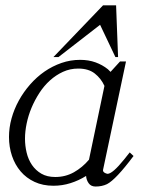

<svg xmlns="http://www.w3.org/2000/svg" viewBox="-20 -680 529 709"><path d="M365.7 -362.8Q353 -390.6 329.8 -408.7Q306.6 -426.8 269 -426.8Q238.8 -426.8 212.6 -414.8Q186.5 -402.8 164.6 -383.1Q142.6 -363.3 125.5 -336.9Q108.4 -310.5 96.4 -282Q84.5 -253.4 78.4 -223.9Q72.3 -194.3 72.3 -168Q72.3 -141.6 78.4 -116.2Q84.5 -90.8 98.1 -70.8Q111.8 -50.8 132.8 -38.6Q153.8 -26.4 184.1 -26.4Q221.7 -26.4 252.9 -43.9Q284.2 -61.5 308.6 -90.3ZM473.1 -104Q407.7 -16.6 375 0Q356.4 8.8 333 8.8Q315.9 8.8 307.4 -3.4Q298.8 -15.6 297.9 -30.3Q270.5 -13.2 240.2 -3.7Q210 5.9 177.2 5.9Q138.2 5.9 107.7 -8.3Q77.1 -22.5 56.2 -47.1Q35.2 -71.8 24.2 -104.5Q13.2 -137.2 13.2 -174.3Q13.2 -208.5 22.7 -242.9Q32.2 -277.3 49.6 -308.8Q66.9 -340.3 91.1 -367.9Q115.2 -395.5 144.5 -415.8Q173.8 -436 207 -447.5Q240.2 -459 275.9 -459Q307.1 -459 332.8 -449.7Q358.4 -440.4 378.4 -424.3L388.2 -414.6L423.3 -453.1H445.3L360.8 -54.2Q359.4 -48.8 362.8 -44.9Q366.2 -41 373 -39.1Q376 -38.1 377 -38.1Q395.5 -38.1 438 -90.8L459 -117.2ZM406.2 -469.2 349.6 -588.4 195.8 -469.2H177.2L360.4 -660.2H408.7L416 -469.2Z"/></svg>

Font: Atsinvsda
Style: Italic
Weight: 400
Italic angle: -12°
Designer: Al Webster
Foundry: Al Webster and Michael Everson
Version: Version 2.000